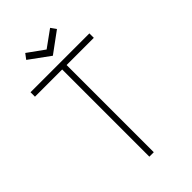

<svg xmlns="http://www.w3.org/2000/svg" viewBox="-248 -900 978 978"><g transform="rotate(-45 240.5 -411.0)"><path d="M214.5 -628H18.5V-660H442.5V-628H246.5V0H214.5ZM230.5 -711 119.5 -792 141 -820.5 230.5 -756 321 -821.5 341.5 -792.5Z"/></g></svg>

Font: League Spartan Thin Thin
Style: Regular
Weight: 250
Version: Version 2.002